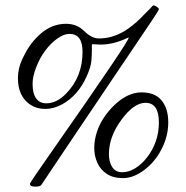

<svg xmlns="http://www.w3.org/2000/svg" viewBox="-20 -655 697 719"><path d="M356 -488 331.3 -489.3Q330.1 -489.3 328.2 -489.4Q326.4 -489.5 326 -489Q325.7 -488.5 324.8 -488.4Q324 -488.3 324.1 -486.9Q324.2 -485.6 324 -485Q323.7 -484.4 323.9 -481.9Q324 -479.5 324 -478V-464.1Q324 -447 322 -425.3Q320.1 -403.6 304.4 -368.7Q288.8 -333.7 265.5 -307Q242.2 -280.3 211.5 -263.7Q180.9 -247.1 149.2 -247.1Q117.4 -247.1 93.8 -262.7Q47.1 -293.9 47.1 -362.1Q47.1 -399.7 64 -434.8Q80.8 -470 97.2 -491.3Q113.5 -512.7 132.8 -529.3Q175.3 -565.9 227.1 -565.9Q268.1 -565.9 295.5 -538.5Q323 -511 350.8 -511Q399.9 -511 447 -539.1Q477.3 -558.1 504.9 -585.4Q537.1 -617.4 541 -621.8Q552.2 -635 555.5 -635Q558.8 -635 566.9 -629.8Q575 -624.5 575 -620.6Q575 -616.7 547.1 -575.4Q157.7 2 135 37.1Q131.3 43.9 111.7 43.9Q92 43.9 92 33Q92 29.1 173.8 -87.6Q468.3 -508.1 461.9 -514.4Q460.7 -514.6 455.1 -512Q404.3 -488 356 -488ZM289.1 -460.9Q289.1 -528.1 240 -528.1Q219 -528.1 194.5 -510.5Q169.9 -492.9 149.7 -465.9Q129.4 -439 115.7 -403.7Q102.1 -368.4 102.1 -343Q102.1 -317.6 107.2 -302.7Q119.1 -268.1 153.1 -268.1Q192.6 -268.1 228.3 -305.2Q289.1 -367.9 289.1 -460.9ZM410.2 -263.2Q459.2 -309.1 509.8 -309.1Q560.3 -309.1 585.2 -278.8Q610.1 -248.5 610.1 -196.9Q610.1 -145.3 585.1 -96.6Q560.1 -47.9 519.5 -17.9Q479 12 441.3 12Q403.6 12 379.9 -3.8Q356.2 -19.5 344.6 -45.3Q333 -71 333 -100.8Q333 -130.6 342.7 -160.2Q352.3 -189.7 370 -215.9Q387.7 -242.2 410.2 -263.2ZM524.9 -270Q481.7 -270 435.5 -207.5Q387.9 -143.6 387.9 -77.9Q387.9 -48.3 400.4 -29.2Q412.8 -10 437.6 -10Q462.4 -10 486.7 -25.1Q511 -40.3 530.5 -65.4Q575 -123 575 -196.5Q575 -270 524.9 -270Z"/></svg>

Font: Fanwood Text
Style: Italic
Weight: 400
Italic angle: -9°
Version: Version 1.101